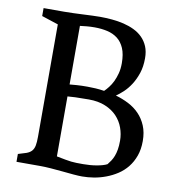

<svg xmlns="http://www.w3.org/2000/svg" viewBox="-85 -829 841 919"><g transform="rotate(10 335.5 -369.0)"><path d="M53.7 -38.1Q78.1 -44.9 93.8 -50.5Q109.4 -56.2 118.4 -65.9Q127.4 -75.7 130.9 -92Q134.3 -108.4 134.3 -136.2V-682.1L53.7 -708.5V-747.1H152.8Q173.3 -747.1 197.3 -748Q221.2 -749 244.6 -750Q268.1 -751 289.6 -752Q311 -752.9 327.1 -752.9Q356.4 -752.9 386 -750.2Q415.5 -747.6 442.9 -741Q470.2 -734.4 494.1 -722.9Q518.1 -711.4 535.6 -693.8Q553.2 -676.3 563.5 -651.9Q573.7 -627.4 573.7 -594.7Q573.7 -553.7 563 -521.7Q552.2 -489.7 536.4 -465.1Q520.5 -440.4 502 -423.1Q483.4 -405.8 467.3 -395Q500 -385.7 530 -370.4Q560.1 -355 582.5 -331.8Q605 -308.6 618.4 -276.6Q631.8 -244.6 631.8 -202.6Q631.8 -162.1 620.4 -130.4Q608.9 -98.6 589.6 -74.5Q570.3 -50.3 544.4 -33.4Q518.6 -16.6 490 -5.9Q461.4 4.9 431.9 9.8Q402.3 14.6 375 14.6Q358.9 14.6 333.5 12.5Q308.1 10.3 279.3 7.3Q250.5 4.4 221.2 2.2Q191.9 0 168.5 0H53.7ZM239.7 -408.7Q252.9 -410.2 274.7 -411.6Q296.4 -413.1 325.7 -413.1Q344.7 -413.1 365.5 -411.9Q386.2 -410.6 407.7 -407.2Q417.5 -416.5 428.2 -430.2Q439 -443.8 447.8 -461.9Q456.5 -480 462.4 -502.2Q468.3 -524.4 468.3 -551.8Q468.3 -595.7 456.1 -624.3Q443.8 -652.8 422.6 -669.2Q401.4 -685.5 372.6 -692.1Q343.8 -698.7 310.5 -698.7Q290.5 -698.7 272.2 -697Q253.9 -695.3 239.7 -693.4ZM239.7 -59.1Q266.6 -53.7 282.7 -50.8Q298.8 -47.9 311.5 -46.4Q324.2 -44.9 336.9 -44.7Q349.6 -44.4 370.1 -44.4Q386.2 -44.4 402.6 -45.7Q418.9 -46.9 434.3 -49.6Q449.7 -52.2 462.6 -55.9Q475.6 -59.6 484.9 -64.5Q493.2 -74.7 500.2 -85.4Q507.3 -96.2 512.7 -110.1Q518.1 -124 521.2 -142.1Q524.4 -160.2 524.4 -185.1Q524.4 -217.3 513.4 -247.8Q502.4 -278.3 480 -302Q457.5 -325.7 423.3 -339.8Q389.2 -354 343.3 -354Q300.8 -354 277.1 -353Q253.4 -352.1 239.7 -350.6Z"/></g></svg>

Font: Donegal One
Style: Regular
Weight: 400
Designer: Gary Lonergan
Foundry: Sorkin Type Co.
Version: Version 1.004